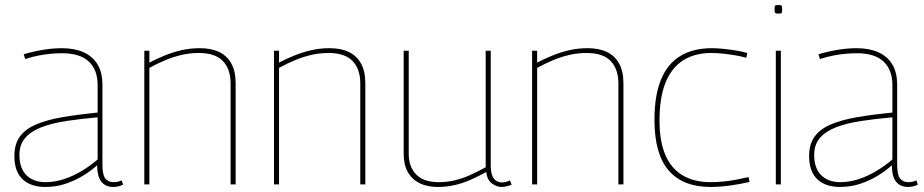

<svg xmlns="http://www.w3.org/2000/svg" viewBox="-20 -731 3663 761"><path d="M37 -112Q37 -160 59 -190Q81 -220 123.5 -238Q166 -256 227 -266.5Q288 -277 367 -285V-394Q367 -454 332 -487Q297 -520 226 -520Q206 -520 182.5 -518Q159 -516 133.5 -511Q108 -506 80 -497L74 -516Q115 -528 153 -534Q191 -540 225 -540Q275 -540 311 -524Q347 -508 366.5 -476Q386 -444 386 -394V-78Q386 -38 397.5 -23.5Q409 -9 430 -9Q438 -9 445.5 -10.5Q453 -12 462 -16L468 1Q457 6 447.5 8Q438 10 429 10Q398 10 381.5 -11Q365 -32 365 -76Q342 -55 310.5 -35.5Q279 -16 241 -3Q203 10 159 10Q131 10 108.5 2.5Q86 -5 70 -20Q54 -35 45.5 -58Q37 -81 37 -112ZM57 -117Q57 -64 85 -36.5Q113 -9 160 -9Q197 -9 233.5 -21Q270 -33 304 -53.5Q338 -74 367 -99V-266Q300 -260 243.5 -251.5Q187 -243 145 -227Q103 -211 80 -184.5Q57 -158 57 -117Z M552 0V-530H572V-483Q605 -500 636.5 -512.5Q668 -525 701.5 -532.5Q735 -540 772 -540Q817 -540 848.5 -525Q880 -510 897 -479Q914 -448 914 -401V0H894V-401Q894 -457 863.5 -489Q833 -521 768 -521Q733 -521 700.5 -513.5Q668 -506 636.5 -493Q605 -480 572 -462V0Z M1066 0V-530H1086V-483Q1119 -500 1150.5 -512.5Q1182 -525 1215.5 -532.5Q1249 -540 1286 -540Q1331 -540 1362.5 -525Q1394 -510 1411 -479Q1428 -448 1428 -401V0H1408V-401Q1408 -457 1377.5 -489Q1347 -521 1282 -521Q1247 -521 1214.5 -513.5Q1182 -506 1150.5 -493Q1119 -480 1086 -462V0Z M1715 10Q1673 10 1643 -5Q1613 -20 1596.5 -49Q1580 -78 1580 -121V-530H1600V-121Q1600 -70 1629.5 -39.5Q1659 -9 1719 -9Q1753 -9 1783.5 -16.5Q1814 -24 1844 -37.5Q1874 -51 1905 -68V-530H1925V-76Q1925 -51 1931 -35.5Q1937 -20 1947.5 -14Q1958 -8 1970 -8Q1986 -8 2001 -16L2008 1Q2000 4 1993.5 6Q1987 8 1980.5 9Q1974 10 1968 10Q1948 10 1929.5 -4Q1911 -18 1907 -49Q1876 -32 1845.5 -18.5Q1815 -5 1783 2.5Q1751 10 1715 10Z M2089 0V-530H2109V-483Q2142 -500 2173.5 -512.5Q2205 -525 2238.5 -532.5Q2272 -540 2309 -540Q2354 -540 2385.5 -525Q2417 -510 2434 -479Q2451 -448 2451 -401V0H2431V-401Q2431 -457 2400.5 -489Q2370 -521 2305 -521Q2270 -521 2237.5 -513.5Q2205 -506 2173.5 -493Q2142 -480 2109 -462V0Z M2574 -256Q2574 -354 2600.5 -417Q2627 -480 2678 -510Q2729 -540 2801 -540Q2822 -540 2846.5 -537.5Q2871 -535 2896 -531Q2921 -527 2942 -521L2938 -502Q2917 -508 2893 -512Q2869 -516 2845 -518.5Q2821 -521 2799 -521Q2734 -521 2688 -492Q2642 -463 2618 -404Q2594 -345 2594 -253Q2594 -170 2617.5 -116Q2641 -62 2686.5 -35.5Q2732 -9 2797 -9Q2820 -9 2846 -11.5Q2872 -14 2898.5 -19Q2925 -24 2947 -29L2951 -10Q2919 -2 2876.5 4Q2834 10 2796 10Q2687 10 2630.5 -55Q2574 -120 2574 -256Z M3065 -677Q3055 -677 3052.5 -679.5Q3050 -682 3050 -694Q3050 -706 3052 -708.5Q3054 -711 3065 -711Q3076 -711 3078 -708.5Q3080 -706 3080 -694Q3080 -682 3078 -679.5Q3076 -677 3065 -677ZM3055 0V-530H3075V0Z M3187 -112Q3187 -160 3209 -190Q3231 -220 3273.5 -238Q3316 -256 3377 -266.5Q3438 -277 3517 -285V-394Q3517 -454 3482 -487Q3447 -520 3376 -520Q3356 -520 3332.5 -518Q3309 -516 3283.5 -511Q3258 -506 3230 -497L3224 -516Q3265 -528 3303 -534Q3341 -540 3375 -540Q3425 -540 3461 -524Q3497 -508 3516.5 -476Q3536 -444 3536 -394V-78Q3536 -38 3547.5 -23.5Q3559 -9 3580 -9Q3588 -9 3595.5 -10.5Q3603 -12 3612 -16L3618 1Q3607 6 3597.5 8Q3588 10 3579 10Q3548 10 3531.5 -11Q3515 -32 3515 -76Q3492 -55 3460.5 -35.5Q3429 -16 3391 -3Q3353 10 3309 10Q3281 10 3258.5 2.5Q3236 -5 3220 -20Q3204 -35 3195.5 -58Q3187 -81 3187 -112ZM3207 -117Q3207 -64 3235 -36.5Q3263 -9 3310 -9Q3347 -9 3383.5 -21Q3420 -33 3454 -53.5Q3488 -74 3517 -99V-266Q3450 -260 3393.5 -251.5Q3337 -243 3295 -227Q3253 -211 3230 -184.5Q3207 -158 3207 -117Z"/></svg>

Font: Georama ExtraCondensed Thin Thin
Style: Regular
Weight: 250
Version: Version 1.001